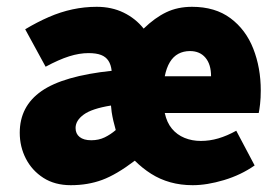

<svg xmlns="http://www.w3.org/2000/svg" viewBox="-20 -532 822 564"><path d="M188 12Q141 12 107.5 -9.5Q74 -31 56 -66Q38 -101 38 -142Q38 -220 102 -264.5Q166 -309 308 -324Q306 -342 298.5 -353.5Q291 -365 277 -370.5Q263 -376 240 -376Q213 -376 183 -366.5Q153 -357 114 -336L54 -446Q89 -467 123.5 -482Q158 -497 193 -504.5Q228 -512 264 -512Q308 -512 343 -495Q378 -478 402 -448Q435 -480 468.5 -496Q502 -512 544 -512Q612 -512 657 -478.5Q702 -445 724 -389Q746 -333 746 -266Q746 -244 744 -226.5Q742 -209 740 -200H464Q470 -172 485 -154Q500 -136 522 -127Q544 -118 570 -118Q596 -118 621.5 -125.5Q647 -133 674 -148L728 -46Q688 -18 638 -3Q588 12 546 12Q511 12 480.5 3.5Q450 -5 424 -21.5Q398 -38 376 -60Q322 -19 280 -3.5Q238 12 188 12ZM248 -120Q270 -120 287.5 -128.5Q305 -137 320 -150Q316 -164 313 -177Q310 -190 308 -203L306 -222Q250 -213 226 -195.5Q202 -178 202 -156Q202 -139 214 -129.5Q226 -120 248 -120ZM464 -308H600Q600 -343 583.5 -362.5Q567 -382 538 -382Q519 -382 504 -374Q489 -366 479 -349.5Q469 -333 464 -308Z"/></svg>

Font: Source Sans 3 ExtraLight Black
Style: Regular
Weight: 900
Version: Version 3.052;hotconv 1.1.0;makeotfexe 2.6.0